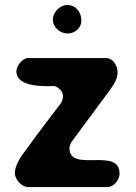

<svg xmlns="http://www.w3.org/2000/svg" viewBox="-20 -754 548 774"><path d="M40 -56C40 -31 67 0 93 0H413C440 0 462 -30 462 -54C462 -164 260 -55 260 -157V-160C261 -163 265 -177 267 -180C290 -211 397 -356 420 -387C436 -409 454 -434 454 -462C454 -488 437 -520 407 -520H93C70 -520 46 -487 46 -467C46 -398 171 -407 200 -407C217 -402 234 -385 234 -367C234 -357 232 -351 227 -340C205 -312 107 -182 87 -153C68 -128 40 -91 40 -56ZM193 -676C193 -644 221 -619 253 -619C282 -619 308 -641 308 -671C308 -704 287 -734 250 -734C222 -734 193 -704 193 -676Z"/></svg>

Font: Asimov Print
Style: Regular
Weight: 500
Designer: Google
Version: Version 2.000980: 2014